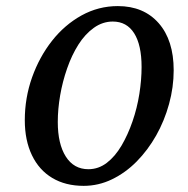

<svg xmlns="http://www.w3.org/2000/svg" viewBox="-20 -602 617 631"><path d="M254.9 8.8Q195.3 8.8 151.9 -17.1Q108.4 -43 85 -91.8Q61.5 -140.6 61.5 -207Q61.5 -280.3 85.4 -347.7Q109.4 -415 150.9 -467.8Q192.4 -520.5 248 -551.3Q303.7 -582 367.2 -582Q452.1 -582 501.5 -525.9Q550.8 -469.7 550.8 -371.1Q550.8 -315.4 535.6 -260.3Q520.5 -205.1 493.2 -156.7Q465.8 -108.4 429.2 -71.3Q392.6 -34.2 348.1 -12.7Q303.7 8.8 254.9 8.8ZM270.5 -45.9Q303.7 -45.9 331.1 -66.9Q358.4 -87.9 379.4 -123.5Q400.4 -159.2 415.5 -203.1Q430.7 -247.1 438 -293.5Q445.3 -339.8 445.3 -381.8Q445.3 -454.1 420.9 -492.7Q396.5 -531.2 350.6 -531.2Q317.4 -531.2 288.6 -510.7Q259.8 -490.2 237.8 -455.6Q215.8 -420.9 200.7 -377.4Q185.5 -334 177.7 -288.6Q169.9 -243.2 169.9 -201.2Q169.9 -128.9 196.3 -87.4Q222.7 -45.9 270.5 -45.9Z"/></svg>

Font: Crimson Pro Medium
Style: Italic
Weight: 500
Italic angle: -12°
Designer: Jacques Le Bailly
Foundry: Baron von Fonthausen
Version: Version 1.003